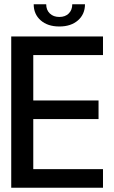

<svg xmlns="http://www.w3.org/2000/svg" viewBox="-20 -886 539 906"><path d="M445 -324H137V-88H466V0H33V-714H466V-626H137V-412H445ZM260 -761Q205 -761 172 -790Q139 -819 139 -866H198Q198 -839 215 -822.5Q232 -806 260 -806Q288 -806 304.5 -822.5Q321 -839 321 -866H381Q381 -819 348 -790Q315 -761 260 -761Z"/></svg>

Font: Non Bureau
Style: Regular
Weight: 400
Designer: Jona Saucedo
Foundry: Non Foundry
Version: Version 1.000; ttfautohint (v1.8.4)